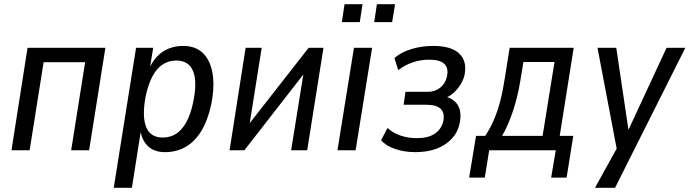

<svg xmlns="http://www.w3.org/2000/svg" viewBox="-20 -720 3304 920"><path d="M35 0 112 -491H485L407 0H321L388 -422H189L122 0Z M525 180 632 -491H714L696 -380H690Q707 -422 732 -448.5Q757 -475 789 -487.5Q821 -500 857 -500Q917 -500 952.5 -465.5Q988 -431 998.5 -367.5Q1009 -304 992 -219Q975 -141 943.5 -90.5Q912 -40 868.5 -15.5Q825 9 771 9Q717 9 687 -21.5Q657 -52 651 -106H657L612 180ZM760 -61Q796 -61 824 -79Q852 -97 873 -135Q894 -173 906 -232Q926 -329 905 -379.5Q884 -430 825 -430Q790 -430 761.5 -412.5Q733 -395 712 -357Q691 -319 678 -259Q660 -163 680 -112Q700 -61 760 -61Z M1080 0 1157 -491H1234L1169 -82H1139L1459 -491H1530L1452 0H1375L1441 -410H1470L1151 0Z M1597 0 1676 -491H1763L1684 0ZM1773 -614 1786 -700H1873L1859 -614ZM1618 -614 1631 -700H1717L1704 -614Z M1970 9Q1917 9 1872.5 -6.5Q1828 -22 1806 -48L1837 -107Q1862 -83 1899 -70.5Q1936 -58 1977 -58Q2032 -58 2063.5 -79.5Q2095 -101 2104 -139Q2112 -179 2091.5 -198.5Q2071 -218 2024 -218H1914L1923 -280H2030Q2065 -280 2090 -300.5Q2115 -321 2122 -355Q2130 -394 2109 -414Q2088 -434 2037 -434Q1996 -434 1958.5 -421.5Q1921 -409 1888 -384L1870 -442Q1902 -470 1951.5 -485Q2001 -500 2055 -500Q2142 -500 2180.5 -463.5Q2219 -427 2206 -361Q2201 -339 2188.5 -318Q2176 -297 2159 -280Q2142 -263 2119 -253V-256Q2161 -243 2177 -210Q2193 -177 2182 -127Q2174 -87 2145.5 -56Q2117 -25 2073 -8Q2029 9 1970 9Z M2228 131 2261 -69H2305Q2329 -105 2346.5 -145.5Q2364 -186 2377 -236Q2390 -286 2399 -346L2422 -491H2729L2662 -69H2727L2695 131H2621L2643 0H2324L2303 131ZM2386 -69H2580L2637 -423H2488L2473 -332Q2461 -258 2438.5 -189.5Q2416 -121 2386 -69Z M2831 180 2941 -19V24L2843 -491H2933L2994 -80H2983L3174 -491H3264L2927 180Z"/></svg>

Font: Nunito Sans 10pt Condensed Medium
Style: Italic
Weight: 500
Width: 3
Italic angle: -9°
Designer: Vernon Adams
Foundry: Vernon Adams
Version: Version 3.101;gftools[0.9.27]